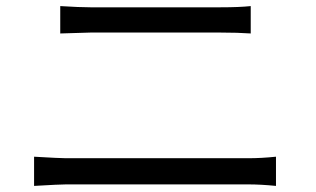

<svg xmlns="http://www.w3.org/2000/svg" viewBox="-20 -671 1040 631"><path d="M178 -651Q242 -647 277 -647H705Q767 -647 804 -651V-561Q762 -564 705 -564H277Q271 -564 178 -561ZM92 -156Q177 -151 197 -151H796Q839 -151 887 -156V-60Q837 -65 796 -65H197Q177 -65 92 -60Z"/></svg>

Font: Swei Fan Sans CJK TC
Style: Regular
Weight: 400
Version: Version 2.130